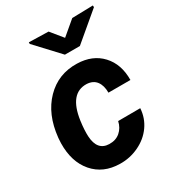

<svg xmlns="http://www.w3.org/2000/svg" viewBox="-184 -857 880 972"><g transform="rotate(-30 256.0 -371.0)"><path d="M232.9 -103.5Q271 -102.5 296.4 -124.3Q321.8 -146 329.6 -182.1L459 -182.6Q455.6 -127 424.1 -82.5Q392.6 -38.1 340.1 -13.2Q287.6 11.7 229.5 10.3Q133.3 8.8 77.1 -56.2Q21 -121.1 22.9 -229L24.4 -255.9L24.9 -261.2Q38.1 -390.1 111.8 -465.6Q185.5 -541 293.9 -538.1Q383.3 -536.1 435.8 -479.7Q488.3 -423.3 487.3 -331.1H358.9Q358.9 -373.5 340.3 -397.9Q321.8 -422.4 284.7 -424.3Q186 -427.2 165 -280.3Q157.7 -227.1 159.7 -190.4Q164.6 -105 232.9 -103.5ZM307.6 -681.2 389.2 -750 511.2 -752.9 511.7 -742.7 351.6 -607.9H264.2L137.2 -744.1V-753.4L251 -750.5Z"/></g></svg>

Font: RobotoInd
Style: Bold Italic
Weight: 700
Italic angle: -12°
Designer: Google
Version: Version 2.001150; 2014